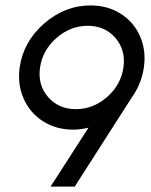

<svg xmlns="http://www.w3.org/2000/svg" viewBox="-20 -694 562 714"><path d="M53.2 -443.8Q66.9 -539.1 144 -606.4Q221.2 -673.8 316.9 -673.8Q379.9 -673.8 428.7 -643.1Q477.5 -612.3 500.7 -559.3Q523.9 -506.3 515.1 -443.8Q506.3 -381.8 469.2 -330.1L257.8 0H168L309.1 -219.2Q280.3 -211.9 252 -211.9Q189 -211.9 140.1 -242.9Q91.3 -273.9 67.9 -327.4Q44.4 -380.9 53.2 -443.8ZM189.9 -552.7Q138.2 -507.3 128.9 -442.9Q119.6 -378.4 158.7 -333.3Q197.8 -288.1 262.2 -288.1Q326.7 -288.1 378.2 -333.3Q429.7 -378.4 439 -442.9Q448.2 -507.3 409.4 -552.7Q370.6 -598.1 306.2 -598.1Q241.7 -598.1 189.9 -552.7Z"/></svg>

Font: Human Sans
Style: Italic
Weight: 400
Italic angle: -8°
Designer: Tim Radville
Foundry: Continuum
Version: Version 1.000;FEAKit 1.0